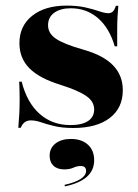

<svg xmlns="http://www.w3.org/2000/svg" viewBox="-20 -450 497 692"><path d="M244.4 11.3Q204 11.3 175.8 4.4Q147.6 -2.4 127.8 -9.3Q108.1 -16.1 91.1 -16.1Q65.3 -16.1 54.8 10.5H46Q48.4 -16.1 49.6 -40.7Q50.8 -65.3 50.8 -93.1Q50.8 -121 49.2 -155.6H58.1Q77.4 -79.8 123 -39.5Q168.5 0.8 233.9 0.8Q275 0.8 297.2 -13.7Q319.4 -28.2 319.4 -55.6Q319.4 -84.7 290.3 -104.4Q261.3 -124.2 197.6 -144.4Q121.8 -167.7 85.9 -204Q50 -240.3 50 -294.4Q50 -356.5 96 -393.1Q141.9 -429.8 220.2 -429.8Q258.1 -429.8 287.1 -423.4Q316.1 -416.9 336.7 -409.7Q357.3 -402.4 371 -402.4Q379.8 -402.4 386.3 -408.1Q392.7 -413.7 397.6 -429H406.5Q404.8 -409.7 403.6 -389.9Q402.4 -370.2 402.4 -344.8Q402.4 -319.4 402.4 -283.1H393.5Q374.2 -349.2 333.1 -384.7Q291.9 -420.2 235.5 -420.2Q197.6 -420.2 175.4 -404Q153.2 -387.9 153.2 -358.9Q153.2 -329.8 181.5 -310.5Q209.7 -291.1 280.6 -271Q352.4 -250.8 387.5 -214.5Q422.6 -178.2 422.6 -125Q422.6 -60.5 375.4 -24.6Q328.2 11.3 244.4 11.3ZM213.7 221.8 212.9 216.1Q250 208.1 270.2 195.2Q290.3 182.3 290.3 166.1Q290.3 148.4 271 148.4Q257.3 148.4 244.4 154.4Q231.5 160.5 211.3 160.5Q186.3 160.5 172.6 147.2Q158.9 133.9 158.9 111.3Q158.9 83.9 179.8 67.3Q200.8 50.8 235.5 50.8Q274.2 50.8 296.8 71.4Q319.4 91.9 319.4 127.4Q319.4 163.7 293.1 187.1Q266.9 210.5 213.7 221.8Z"/></svg>

Font: Playfair 144pt SemiExpanded Black
Style: Regular
Weight: 900
Width: 6
Designer: Claus Eggers Sørensen
Foundry: Claus Eggers Sørensen
Version: Version 2.203